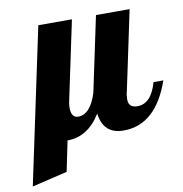

<svg xmlns="http://www.w3.org/2000/svg" viewBox="-149 -572 773 810"><g transform="rotate(-10 237.0 -167.0)"><path d="M420.9 -90.8Q480 -90.8 504.9 -179.2H546.9Q484.4 0 346.2 0Q258.8 0 248 -89.8Q192.4 0 105 0L78.1 129.9L-73.2 166L67.9 -500H211.9L140.1 -160.2Q137.2 -147.5 137.2 -134.8Q137.2 -90.8 167 -90.8Q219.7 -90.8 247.1 -179.2L314.9 -500H459L387.2 -160.2Q382.8 -145 382.8 -126Q382.8 -90.8 420.9 -90.8Z"/></g></svg>

Font: Lobster-Regular
Style: Regular
Weight: 400
Designer: Pablo Impallari
Foundry: Pablo Impallari
Version: Version 1.007; ttfautohint (v1.1) -l 8 -r 50 -G 50 -x 14 -D 